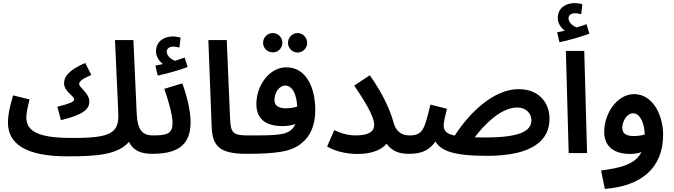

<svg xmlns="http://www.w3.org/2000/svg" viewBox="-20 -982 4323 1232"><path d="M371 -211C530 -249 553 -289 553 -331C553 -385 488 -419 488 -444C488 -459 507 -476 566 -501L527 -578C425 -534 391 -492 391 -448C391 -394 456 -368 456 -343C456 -328 423 -316 348 -297Z M411 21C606 22 738 9 808 -72C831 -20 880 5 954 5C997 5 1023 -22 1023 -56C1023 -88 1005 -113 964 -113C897 -113 862 -142 857 -256L836 -725H718L739 -257C745 -129 694 -95 437 -97C219 -97 149 -143 149 -229C149 -262 161 -310 170 -344L64 -370C49 -319 31 -253 31 -196C31 -60 143 21 411 21Z M992 -497C1055 -510 1134 -533 1184 -552L1165 -613C1147 -606 1126 -599 1103 -592C1080 -600 1050 -622 1050 -651C1050 -670 1067 -683 1090 -683C1105 -683 1118 -680 1131 -677L1139 -740C1124 -745 1106 -748 1088 -748C1034 -748 981 -718 981 -652C981 -618 1002 -589 1026 -571C1013 -568 998 -565 977 -561Z M954 5C1100 5 1203 -35 1203 -199C1203 -276 1175 -380 1150 -447L1034 -412C1060 -339 1087 -247 1087 -193C1087 -126 1055 -113 964 -113Z M1560 5C1604 5 1630 -22 1630 -56C1630 -88 1612 -113 1570 -113C1471 -113 1460 -132 1456 -226L1435 -725H1317L1338 -173C1342 -49 1383 5 1560 5Z M1731 -646C1764 -646 1792 -673 1792 -707C1792 -742 1764 -770 1731 -770C1696 -770 1668 -742 1668 -707C1668 -673 1696 -646 1731 -646ZM1890 -645C1923 -645 1951 -673 1951 -707C1951 -741 1923 -770 1890 -770C1855 -770 1828 -741 1828 -707C1828 -673 1855 -645 1890 -645Z M1561 5C1755 5 1854 -9 1917 -65C1971 -107 2003 -178 2003 -275C2003 -423 1943 -550 1818 -550C1703 -550 1625 -427 1625 -315C1625 -216 1688 -173 1792 -173C1820 -173 1849 -177 1875 -186C1865 -161 1850 -146 1828 -135C1794 -117 1733 -112 1571 -113ZM1741 -340C1741 -389 1772 -433 1810 -433C1855 -433 1883 -380 1887 -298C1864 -291 1839 -287 1816 -287C1763 -287 1741 -307 1741 -340Z M2261 -113C2214 -113 2165 -127 2125 -147L2079 -42C2131 -10 2208 6 2273 6C2368 6 2429 -22 2461 -60C2492 -14 2540 5 2600 5C2644 5 2669 -22 2669 -56C2669 -88 2651 -113 2609 -113C2569 -113 2523 -127 2504 -200C2485 -272 2436 -382 2353 -499L2253 -433C2307 -353 2381 -240 2381 -181C2381 -142 2354 -113 2261 -113Z M3105 18C3400 18 3506 -84 3506 -219C3506 -330 3432 -410 3308 -410C3150 -410 2995 -263 2898 -112C2840 -124 2827 -146 2827 -179C2827 -197 2835 -233 2848 -284L2742 -311C2705 -162 2697 -113 2610 -113L2600 5C2664 5 2725 -4 2774 -74C2809 -16 2885 18 3105 18ZM3297 -292C3362 -292 3390 -249 3390 -210C3390 -138 3307 -100 3096 -100C3071 -100 3047 -100 3026 -101C3090 -186 3197 -292 3297 -292Z M3570 -711C3633 -724 3712 -747 3762 -766L3743 -827C3725 -820 3704 -813 3681 -806C3658 -814 3628 -836 3628 -865C3628 -884 3645 -897 3668 -897C3683 -897 3696 -894 3709 -891L3717 -954C3702 -959 3684 -962 3666 -962C3612 -962 3559 -932 3559 -866C3559 -832 3580 -803 3604 -785C3591 -782 3576 -779 3555 -775Z M3629 0H3747L3729 -655H3611Z M3861 230C4098 212 4235 94 4235 -118C4235 -238 4172 -378 4049 -378C3940 -378 3857 -255 3857 -136C3857 -37 3926 6 4024 6C4051 6 4075 1 4096 -6C4057 71 3967 95 3837 112ZM3973 -161C3973 -204 4002 -255 4042 -255C4090 -255 4116 -185 4117 -119C4095 -112 4069 -109 4046 -109C3995 -109 3973 -128 3973 -161Z"/></svg>

Font: Noto Sans Arabic SemBd
Style: Regular
Weight: 600
Designer: Monotype Design Team, Nadine Chahine, Nizar Qandah and Khaled Hosny
Foundry: Monotype Imaging Inc.
Version: Version 2.012